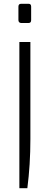

<svg xmlns="http://www.w3.org/2000/svg" viewBox="-20 -754 261 1011"><path d="M77 -648V-719Q77 -734 91 -734H131Q144 -734 144 -719V-648Q144 -633 131 -633H91Q85 -633 81 -637Q77 -641 77 -648ZM82 -533H140V-21Q140 113 124 237H82Z"/></svg>

Font: Exo Light
Style: Regular
Weight: 300
Designer: Natanael Gama
Foundry: Natanael Gama
Version: Version 1.500; ttfautohint (v1.6)